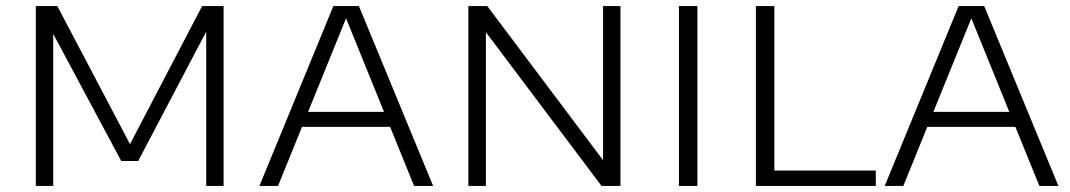

<svg xmlns="http://www.w3.org/2000/svg" viewBox="-20 -615 3540 635"><path d="M98.5 0V-595H169.5L417.5 -124H402.5L648.5 -595H719.5V0H662V-544.5H680L437 -82.5H381L134 -544H156V0Z M838 0 1082.5 -595H1167L1412.5 0H1349.5L1119 -568H1130L899.5 0ZM962.5 -195.5 977.5 -245H1272.5L1287 -195.5Z M1529 0V-595H1591.5L1988.5 -66.5H1974.5V-595H2032V0H1969.5L1572 -528.5H1587V0Z M2225.5 0V-595H2286.5V0Z M2480 0V-595H2541V-51H2876.5V0Z M2906 0 3150.5 -595H3235L3480.5 0H3417.5L3187 -568H3198L2967.5 0ZM3030.5 -195.5 3045.5 -245H3340.5L3355 -195.5Z"/></svg>

Font: Encode Sans SC SemiExpanded Light
Style: Regular
Weight: 300
Width: 6
Designer: Multiple Designers
Foundry: Impallari Type
Version: Version 3.002